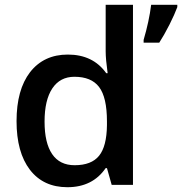

<svg xmlns="http://www.w3.org/2000/svg" viewBox="-20 -780 768 810"><path d="M264.2 9.8Q163.1 9.8 106.4 -63.5Q49.8 -137.2 49.8 -269Q49.8 -401.4 106.9 -475.6Q165 -549.8 266.1 -549.8Q372.6 -549.8 428.2 -471.2H434.1Q425.8 -530.8 425.8 -563V-759.8H541V0H451.2L431.2 -70.8H425.8Q370.6 9.8 264.2 9.8ZM294.9 -83Q365.7 -83 397.9 -122.8Q430.2 -162.6 431.2 -252V-268.1Q431.2 -369.6 397.9 -413.1Q365.2 -456.1 293.9 -456.1Q233.4 -456.1 200.7 -407Q168 -357.9 168 -267.1Q168 -176.8 200 -129.9Q231.9 -83 294.9 -83ZM585.9 -600.1V-611.8Q608.9 -689.9 617.7 -759.8H728V-750Q717.3 -720.7 694.8 -675.8Q671.4 -629.9 651.9 -600.1Z"/></svg>

Font: Open Sans
Style: SemiBold
Weight: 600
Foundry: Ascender Corporation
Version: Version 1.10